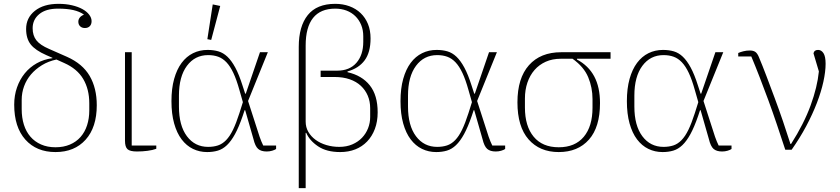

<svg xmlns="http://www.w3.org/2000/svg" viewBox="-20 -780 4375 1000"><path d="M269 12Q170 12 112 -53Q54 -118 54 -235Q54 -283 68.5 -324.5Q83 -366 109 -398Q135 -430 171.5 -450.5Q208 -471 253 -477V-479L221 -493Q164 -518 140 -548.5Q116 -579 116 -629Q116 -687 161.5 -723.5Q207 -760 285 -760Q323 -760 355 -752.5Q387 -745 409.5 -732.5Q432 -720 444.5 -703.5Q457 -687 457 -670Q457 -653 447.5 -643.5Q438 -634 422 -634Q407 -634 397.5 -643Q388 -652 388 -667Q388 -679 395.5 -688.5Q403 -698 416 -703V-705Q394 -720 362 -727.5Q330 -735 282 -735Q219 -735 184.5 -706.5Q150 -678 150 -633Q150 -595 169.5 -570Q189 -545 236 -525L329 -484Q410 -448 447 -384.5Q484 -321 484 -232Q484 -117 426 -52.5Q368 12 269 12ZM269 -13Q311 -13 344 -27Q377 -41 399.5 -66.5Q422 -92 433.5 -127.5Q445 -163 445 -205V-242Q445 -315 413.5 -368.5Q382 -422 314 -452L274 -470Q232 -461 198.5 -440.5Q165 -420 141.5 -392.5Q118 -365 105.5 -331Q93 -297 93 -260V-211Q93 -167 104.5 -130.5Q116 -94 138.5 -68Q161 -42 194 -27.5Q227 -13 269 -13Z M666 -508V-22H794V-5Q775 2 748.5 5.5Q722 9 693 9Q657 9 644 -3Q631 -15 631 -47V-508Z M1418 -4Q1411 1 1397.5 5Q1384 9 1369 9Q1340 9 1324.5 -4.5Q1309 -18 1300 -56L1257 -206H1254L1244 -176Q1224 -118 1204 -81.5Q1184 -45 1162 -24Q1140 -3 1114.5 4.5Q1089 12 1059 12Q1019 12 985 -4.5Q951 -21 926 -54Q901 -87 887 -137Q873 -187 873 -253Q873 -319 887 -369Q901 -419 926 -452.5Q951 -486 985.5 -503Q1020 -520 1061 -520Q1092 -520 1117.5 -512.5Q1143 -505 1164.5 -484.5Q1186 -464 1205.5 -428Q1225 -392 1243 -335L1257 -292H1260L1334 -508H1375L1272 -254L1332 -68Q1337 -54 1341.5 -43Q1346 -32 1351 -22H1418ZM1227 -311Q1212 -365 1195.5 -400Q1179 -435 1159.5 -455.5Q1140 -476 1116.5 -484.5Q1093 -493 1064 -493Q995 -493 953.5 -437Q912 -381 912 -282V-225Q912 -126 953.5 -70.5Q995 -15 1064 -15Q1092 -15 1115 -22.5Q1138 -30 1157.5 -50Q1177 -70 1193.5 -104Q1210 -138 1227 -191L1245 -248ZM1060 -576 1088 -757 1127 -749 1080 -572Z M1747 -15Q1785 -15 1815 -28Q1845 -41 1865.5 -62.5Q1886 -84 1897 -112Q1908 -140 1908 -171V-216Q1908 -252 1895.5 -281.5Q1883 -311 1859.5 -333Q1836 -355 1801.5 -367Q1767 -379 1723 -379H1650V-412H1736Q1801 -412 1836.5 -453Q1872 -494 1872 -562V-591Q1872 -624 1861 -650.5Q1850 -677 1830.5 -696Q1811 -715 1784.5 -725Q1758 -735 1726 -735Q1649 -735 1610.5 -686.5Q1572 -638 1572 -543V-147Q1572 -117 1586 -93Q1600 -69 1624 -51.5Q1648 -34 1680 -24.5Q1712 -15 1747 -15ZM1536 -536Q1536 -643 1583 -701.5Q1630 -760 1726 -760Q1766 -760 1800 -747.5Q1834 -735 1858.5 -711.5Q1883 -688 1896.5 -655Q1910 -622 1910 -580Q1910 -507 1879 -465.5Q1848 -424 1790 -408V-404Q1865 -387 1906 -335.5Q1947 -284 1947 -195Q1947 -147 1932.5 -108.5Q1918 -70 1892 -43Q1866 -16 1830.5 -2Q1795 12 1752 12Q1681 12 1636.5 -18Q1592 -48 1575 -88H1572V200H1536Z M2611 -4Q2604 1 2590.5 5Q2577 9 2562 9Q2533 9 2517.5 -4.5Q2502 -18 2493 -56L2450 -206H2447L2437 -176Q2417 -118 2397 -81.5Q2377 -45 2355 -24Q2333 -3 2307.5 4.5Q2282 12 2252 12Q2212 12 2178 -4.5Q2144 -21 2119 -54Q2094 -87 2080 -137Q2066 -187 2066 -253Q2066 -319 2080 -369Q2094 -419 2119 -452.5Q2144 -486 2178.5 -503Q2213 -520 2254 -520Q2285 -520 2310.5 -512.5Q2336 -505 2357.5 -484.5Q2379 -464 2398.5 -428Q2418 -392 2436 -335L2450 -292H2453L2527 -508H2568L2465 -254L2525 -68Q2530 -54 2534.5 -43Q2539 -32 2544 -22H2611ZM2420 -311Q2405 -365 2388.5 -400Q2372 -435 2352.5 -455.5Q2333 -476 2309.5 -484.5Q2286 -493 2257 -493Q2188 -493 2146.5 -437Q2105 -381 2105 -282V-225Q2105 -126 2146.5 -70.5Q2188 -15 2257 -15Q2285 -15 2308 -22.5Q2331 -30 2350.5 -50Q2370 -70 2386.5 -104Q2403 -138 2420 -191L2438 -248Z M2985 -474V-470Q3045 -438 3075 -382Q3105 -326 3105 -243Q3105 -118 3047.5 -53Q2990 12 2890 12Q2791 12 2733 -54Q2675 -120 2675 -247Q2675 -373 2735 -440.5Q2795 -508 2903 -508H3160V-474ZM2890 -13Q2975 -13 3020.5 -67.5Q3066 -122 3066 -219V-264Q3066 -324 3043.5 -378Q3021 -432 2962 -474H2901Q2857 -474 2822.5 -458.5Q2788 -443 2764 -415.5Q2740 -388 2727 -350Q2714 -312 2714 -267V-220Q2714 -123 2759.5 -68Q2805 -13 2890 -13Z M3790 -4Q3783 1 3769.5 5Q3756 9 3741 9Q3712 9 3696.5 -4.5Q3681 -18 3672 -56L3629 -206H3626L3616 -176Q3596 -118 3576 -81.5Q3556 -45 3534 -24Q3512 -3 3486.5 4.5Q3461 12 3431 12Q3391 12 3357 -4.5Q3323 -21 3298 -54Q3273 -87 3259 -137Q3245 -187 3245 -253Q3245 -319 3259 -369Q3273 -419 3298 -452.5Q3323 -486 3357.5 -503Q3392 -520 3433 -520Q3464 -520 3489.5 -512.5Q3515 -505 3536.5 -484.5Q3558 -464 3577.5 -428Q3597 -392 3615 -335L3629 -292H3632L3706 -508H3747L3644 -254L3704 -68Q3709 -54 3713.5 -43Q3718 -32 3723 -22H3790ZM3599 -311Q3584 -365 3567.5 -400Q3551 -435 3531.5 -455.5Q3512 -476 3488.5 -484.5Q3465 -493 3436 -493Q3367 -493 3325.5 -437Q3284 -381 3284 -282V-225Q3284 -126 3325.5 -70.5Q3367 -15 3436 -15Q3464 -15 3487 -22.5Q3510 -30 3529.5 -50Q3549 -70 3565.5 -104Q3582 -138 3599 -191L3617 -248Z M4070 0Q4049 -64 4027 -129.5Q4005 -195 3982 -257.5Q3959 -320 3936.5 -378Q3914 -436 3893 -486H3825V-504Q3836 -509 3852 -513Q3868 -517 3885 -517Q3903 -517 3913.5 -510Q3924 -503 3932 -484Q3951 -439 3972 -383.5Q3993 -328 4015 -269Q4037 -210 4058 -148.5Q4079 -87 4097 -30H4100Q4167 -135 4202 -231Q4237 -327 4245 -408L4217 -502Q4220 -520 4241 -520Q4258 -520 4269 -503Q4280 -486 4280 -448Q4280 -407 4268.5 -354.5Q4257 -302 4234.5 -243.5Q4212 -185 4179 -123Q4146 -61 4103 0Z"/></svg>

Font: IBM Plex Serif ExtLt
Style: Regular
Weight: 200
Designer: Mike Abbink, Paul van der Laan, Pieter van Rosmalen
Foundry: Bold Monday
Version: Version 3.001